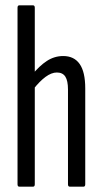

<svg xmlns="http://www.w3.org/2000/svg" viewBox="-20 -703 387 723"><path d="M243 0Q236 0 236 -9V-366Q236 -399 226 -414.5Q216 -430 194 -430Q174 -430 151.5 -413.5Q129 -397 104 -365L99 -419Q128 -455 156.5 -473.5Q185 -492 218 -492Q259 -492 280 -462Q301 -432 301 -370V-9Q301 0 294 0ZM53 0Q46 0 46 -9V-674Q46 -683 53 -683H104Q111 -683 111 -674V-9Q111 0 104 0Z"/></svg>

Font: Sofia Sans Extra Condensed
Style: Regular
Weight: 400
Designer: Botio Nikoltchev, Ani Petrova
Foundry: lettersoup
Version: Version 4.101